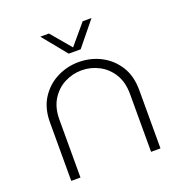

<svg xmlns="http://www.w3.org/2000/svg" viewBox="-127 -810 870 920"><g transform="rotate(-20 308.5 -350.0)"><path d="M81 0V-298Q81 -370 113 -420Q145 -470 197 -496.5Q249 -523 308 -523Q369 -523 420.5 -496.5Q472 -470 504 -420Q536 -370 536 -298V0H488V-295Q488 -355 462.5 -396.5Q437 -438 395.5 -459.5Q354 -481 308 -481Q262 -481 221 -460Q180 -439 154 -397.5Q128 -356 128 -295V0ZM278 -577 178 -700H222L308 -598L394 -700H439L339 -577Z"/></g></svg>

Font: MuseoModerno Thin ExtraLight
Style: Regular
Weight: 250
Version: Version 1.002